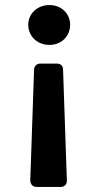

<svg xmlns="http://www.w3.org/2000/svg" viewBox="-20 -588 390 761"><path d="M115 -311 100 126C100 143 110 153 126 153H220C236 153 246 143 245 126L230 -311C230 -327 221 -336 205 -336H141C125 -336 116 -327 115 -311ZM176 -568C127 -568 92 -533 92 -490C92 -445 127 -410 176 -410C224 -410 258 -445 258 -490C258 -533 224 -568 176 -568Z"/></svg>

Font: Arvore Sans SemiBold
Style: Regular
Weight: 600
Designer: Jonny Pinhorn (Latin) Dan Schunck (customization for Arvore)
Version: Version 1.000;Glyphs 3.3 (3305)